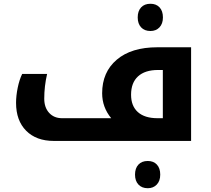

<svg xmlns="http://www.w3.org/2000/svg" viewBox="-20 -745 1115 1015"><path d="M264.2 0Q171.9 0 118.4 -53.7Q64.9 -107.4 64.9 -201.2Q64.9 -238.8 73.7 -281.5Q82.5 -324.2 97.2 -354H229Q213.9 -289.1 213.9 -223.1Q213.9 -176.8 239.7 -148.4Q265.6 -120.1 308.1 -120.1H567.9Q520 -178.2 520 -252Q520 -363.8 597.2 -429.4Q674.3 -495.1 812 -495.1H990.2V0ZM840.8 -120.1V-375H814.9Q746.6 -375 709.7 -341.3Q672.9 -307.6 672.9 -244.1Q672.9 -184.6 709 -152.3Q745.1 -120.1 813 -120.1ZM775.4 -581.1Q744.1 -581.1 726.1 -600.3Q708 -619.6 708 -652.8Q708 -686.5 725.8 -705.8Q743.7 -725.1 775.4 -725.1Q805.7 -725.1 823.5 -706.1Q841.3 -687 841.3 -652.8Q841.3 -619.6 823 -600.3Q804.7 -581.1 775.4 -581.1ZM761.2 250Q730 250 711.9 230.7Q693.8 211.4 693.8 178.2Q693.8 144.5 711.7 125.2Q729.5 106 761.2 106Q791.5 106 809.3 125Q827.1 144 827.1 178.2Q827.1 211.4 808.8 230.7Q790.5 250 761.2 250Z"/></svg>

Font: Noto Sans Kufi Arabic
Style: Bold
Weight: 700
Designer: Monotype Design team
Foundry: Monotype Imaging Inc.
Version: Version 1.02